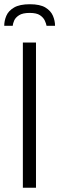

<svg xmlns="http://www.w3.org/2000/svg" viewBox="-23 -887 280 907"><path d="M85 0V-686H147V0ZM-3 -765Q-3 -789 7 -812.5Q17 -836 43.5 -851.5Q70 -867 118 -867Q166 -867 191.5 -851.5Q217 -836 227 -812.5Q237 -789 237 -765H197Q195 -776 188.5 -790Q182 -804 166 -815Q150 -826 117 -826Q84 -826 67 -815Q50 -804 44 -790Q38 -776 37 -765Z"/></svg>

Font: Archivo SemiCondensed ExtraLight
Style: Regular
Weight: 250
Width: 4
Designer: Hector Gatti
Foundry: Omnibus-Type
Version: Version 2.001